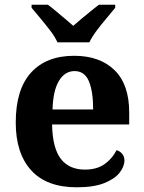

<svg xmlns="http://www.w3.org/2000/svg" viewBox="-20 -786 612 816"><path d="M306.1 10Q178 10 112.4 -62.3Q46.9 -134.6 46.9 -265.2Q46.9 -405.7 111.8 -477.3Q176.8 -548.9 295 -548.9Q404.2 -548.9 466.6 -488Q529.1 -427.2 529.1 -308.2V-256.9H201.3Q203.3 -156.6 238.5 -110.9Q273.7 -65.2 341 -65.2Q392.4 -65.2 425.5 -89.3Q458.5 -113.4 475.3 -147.9Q489.3 -143.8 499.1 -132.5Q508.8 -121.1 508.8 -104.1Q508.8 -78.3 488.1 -51.8Q467.3 -25.3 422.8 -7.7Q378.3 10 306.1 10ZM375.9 -320.8Q375.9 -397.3 357.8 -440.6Q339.6 -483.9 297 -483.9Q255.4 -483.9 230.4 -442.1Q205.4 -400.4 203.3 -320.8ZM224.1 -606Q214.1 -629 193.8 -655.5Q173.5 -682 151.8 -708Q130.2 -734 114.2 -753V-766H183.4Q197.8 -755.6 217.1 -739.2Q236.3 -722.8 256.4 -706.3Q276.4 -689.8 291.4 -676.2Q306.4 -689.8 326.4 -706.3Q346.5 -722.8 366.5 -739.2Q386.6 -755.6 400.4 -766H469.6V-753Q454.6 -734 432.5 -708Q410.3 -682 390.5 -655.5Q370.7 -629 359.7 -606Z"/></svg>

Font: Noto Serif Malayalam
Style: Regular
Weight: 400
Designer: Indian type Foundry, Jelle Bosma, Monotype Design Team
Foundry: Monotype Imaging Inc.
Version: Version 2.103